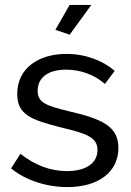

<svg xmlns="http://www.w3.org/2000/svg" viewBox="-20 -750 534 780"><path d="M351 -730H263L205 -629L263 -609ZM254 10C381 10 461 -52 461 -149C461 -237 395 -267 256 -299C167 -321 133 -333 133 -381C133 -441 184 -467 248 -467C305 -467 362 -448 406 -409L446 -462C399 -503 329 -531 250 -531C138 -531 50 -474 50 -369C50 -285 103 -264 229 -232C329 -208 376 -193 376 -141C376 -86 328 -55 252 -55C184 -55 124 -78 63 -125L25 -66C84 -17 170 10 254 10Z"/></svg>

Font: Raleway Med
Style: Regular
Weight: 500
Designer: Matt McInerney, Pablo Impallari, Rodrigo Fuenzalida
Foundry: Matt McInerney, Pablo Impallari, Rodrigo Fuenzalida
Version: Version 3.00 July 28, 2015